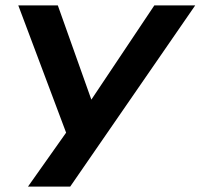

<svg xmlns="http://www.w3.org/2000/svg" viewBox="-20 -514 746 714"><path d="M84 180 236 -35 243 25 48 -494H195L327 -123H306L554 -494H706L241 180Z"/></svg>

Font: Nunito Sans 10pt Expanded
Style: Bold Italic
Weight: 700
Width: 7
Italic angle: -9°
Designer: Vernon Adams
Foundry: Vernon Adams
Version: Version 3.101;gftools[0.9.27]